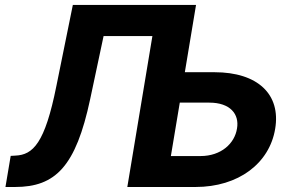

<svg xmlns="http://www.w3.org/2000/svg" viewBox="-20 -747 1165 767"><path d="M1.8 0H39.8C202.1 0 283 -82.4 340.2 -350.9L393.8 -603H588.8L488.6 0H760.7C933.2 0 1056.5 -94.8 1079.2 -232.2C1102.6 -370 1009.6 -458.5 837 -458.5H718.4L763.1 -727.3H271L205.3 -403.8C159.4 -173.7 111.5 -128.6 41.9 -125.4L22.7 -124.3ZM662.6 -123.6 698.2 -337H816.4C899.1 -337 936.8 -291.5 926.8 -233.7C917.6 -174 863.6 -123.6 780.9 -123.6Z"/></svg>

Font: Magic Ui Pro
Style: Bold Italic
Weight: 700
Italic angle: -9.39999°
Designer: Stefan Endress, Andreas Faust
Version: Version 1.000;FEAKit 1.0